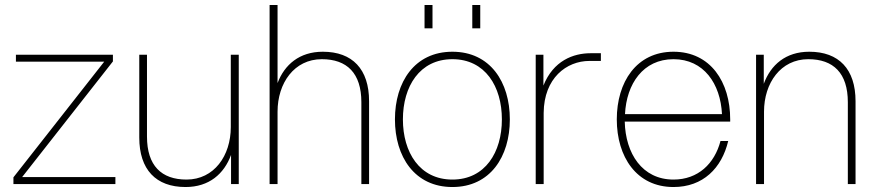

<svg xmlns="http://www.w3.org/2000/svg" viewBox="-20 -740 3522 772"><path d="M34 0H444V-28H69L434 -493V-520H44V-492H399L34 -27Z M571 -191V-520H540V-187C540 -58 607 12 726 12C821 12 881 -41 909 -117V0H940V-520H908V-229C908 -114 841 -18 730 -18C629 -18 571 -74 571 -191Z M1064 0H1096V-291C1096 -406 1163 -502 1274 -502C1375 -502 1433 -446 1433 -329V0H1464V-333C1464 -462 1397 -532 1278 -532C1184 -532 1124 -480 1096 -406V-720H1064Z M1799 12C1951 12 2030 -110 2030 -260C2030 -410 1951 -532 1799 -532C1647 -532 1568 -410 1568 -260C1568 -110 1647 12 1799 12ZM1600 -260C1600 -392 1667 -502 1799 -502C1931 -502 1998 -392 1998 -260C1998 -128 1931 -18 1799 -18C1667 -18 1600 -128 1600 -260ZM1687 -626H1719V-720H1687ZM1879 -626H1911V-720H1879Z M2134 0H2166V-286C2167 -426 2258 -495 2350 -495H2396V-526H2355C2285 -526 2205 -496 2165 -396V-520H2134Z M2688 12C2807 12 2882 -64 2908 -173H2877C2853 -82 2787 -18 2688 -18C2562 -18 2495 -123 2492 -251H2916V-260C2916 -410 2837 -532 2688 -532C2539 -532 2460 -410 2460 -260C2460 -110 2539 12 2688 12ZM2493 -281C2499 -403 2566 -502 2688 -502C2810 -502 2877 -403 2883 -281Z M3389 -329V0H3420V-333C3420 -462 3353 -532 3234 -532C3139 -532 3079 -479 3051 -403V-520H3020V0H3052V-291C3052 -406 3119 -502 3230 -502C3331 -502 3389 -446 3389 -329Z"/></svg>

Font: Aspekta 100
Style: Regular
Weight: 100
Designer: Ivo Dolenc
Version: Version 2.000